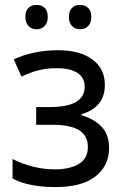

<svg xmlns="http://www.w3.org/2000/svg" viewBox="-20 -750 505 780"><path d="M406 -405Q406 -314 311 -286V-282Q362 -267 392.5 -235.5Q423 -204 423 -148Q423 -77 368 -33.5Q313 10 205 10Q151 10 106 1Q61 -8 31 -25V-104Q115 -62 203 -62Q264 -62 300.5 -84Q337 -106 337 -153Q337 -199 301.5 -221Q266 -243 193 -243H127V-315H181Q324 -315 324 -397Q324 -435 294.5 -454Q265 -473 210 -473Q171 -473 138.5 -465Q106 -457 67 -439L36 -509Q117 -546 216 -546Q303 -546 354.5 -509Q406 -472 406 -405ZM129 -730Q149 -730 161.5 -718Q174 -706 174 -681Q174 -657 161 -644Q148 -631 129 -631Q109 -631 96 -644Q83 -657 83 -681Q83 -706 95.5 -718Q108 -730 129 -730ZM305 -730Q325 -730 338 -718Q351 -706 351 -681Q351 -657 338 -644Q325 -631 305 -631Q286 -631 273 -644Q260 -657 260 -681Q260 -706 272.5 -718Q285 -730 305 -730Z"/></svg>

Font: Noto Sans Display
Style: Regular
Weight: 400
Designer: Monotype Design team
Foundry: Monotype Imaging Inc.
Version: Version 1.000